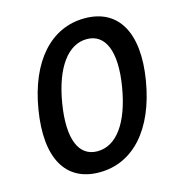

<svg xmlns="http://www.w3.org/2000/svg" viewBox="-110 -834 878 943"><g transform="rotate(-15 328.5 -362.0)"><path d="M280.9 12.8C452.4 12.8 577.1 -125 616.8 -363.3C656.2 -600.1 575.6 -737.2 404.8 -737.2C234.4 -737.2 109.4 -600.1 70.3 -363.3C30.9 -125 109 12.8 280.9 12.8ZM191.1 -363.3C220.5 -540.1 294.4 -635.7 388.5 -635.7C482.2 -635.7 525.2 -540.1 495.7 -363.3C465.9 -185 393.1 -89.8 297.9 -89.8C203.8 -89.8 161.6 -185 191.1 -363.3Z"/></g></svg>

Font: Magic Ui Pro Semi Bold
Style: Italic
Weight: 600
Italic angle: -9.39999°
Designer: Stefan Endress, Andreas Faust
Version: Version 1.000;FEAKit 1.0